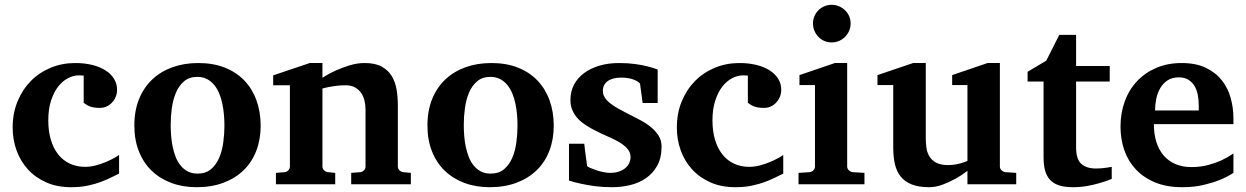

<svg xmlns="http://www.w3.org/2000/svg" viewBox="-20 -760 5139 792"><path d="M471.2 -43.9Q458.5 -38.1 440.2 -28.8Q421.9 -19.5 397.7 -10.3Q373.5 -1 342.8 5.6Q312 12.2 273.9 12.2Q215.3 12.2 170.4 -7.8Q125.5 -27.8 94.7 -61.8Q64 -95.7 48.1 -140.1Q32.2 -184.6 32.2 -233.9Q32.2 -293 52.5 -342Q72.8 -391.1 107.7 -426.3Q142.6 -461.4 189.5 -480.7Q236.3 -500 290 -500Q329.6 -500 361.3 -491.9Q393.1 -483.9 415.8 -469.2Q438.5 -454.6 450.7 -434.3Q462.9 -414.1 462.9 -390.1Q462.9 -373 456.8 -359.4Q450.7 -345.7 440.9 -335.7Q431.2 -325.7 418.5 -320.3Q405.8 -314.9 392.1 -314.9Q376.5 -314.9 366 -316.9Q355.5 -318.8 348.1 -322Q340.8 -325.2 335.4 -328.9Q330.1 -332.5 325.2 -335.9V-448.2Q318.8 -448.2 315.2 -448.7Q311.5 -449.2 306.2 -449.2Q283.2 -449.2 260.5 -437.5Q237.8 -425.8 219.7 -402.6Q201.7 -379.4 190.4 -344.5Q179.2 -309.6 179.2 -263.2Q179.2 -219.2 189.7 -183.8Q200.2 -148.4 219.7 -123.5Q239.3 -98.6 267.6 -85.2Q295.9 -71.8 331.1 -71.8Q354 -71.8 377 -78.1Q399.9 -84.5 419.2 -92.8Q438.5 -101.1 452.4 -109.1Q466.3 -117.2 471.2 -121.1Z M905.8 -242.2Q905.8 -263.2 903.8 -286.4Q901.9 -309.6 897.2 -332Q892.6 -354.5 884.3 -374.5Q876 -394.5 863.5 -409.7Q851.1 -424.8 834 -433.8Q816.9 -442.9 793.9 -442.9Q760.3 -442.9 738.8 -424.3Q717.3 -405.8 705.3 -376.7Q693.4 -347.7 688.7 -313Q684.1 -278.3 684.1 -246.1Q684.1 -224.6 685.8 -201.2Q687.5 -177.7 692.1 -155.3Q696.8 -132.8 704.6 -112.8Q712.4 -92.8 724.9 -77.4Q737.3 -62 754.4 -53Q771.5 -43.9 794.9 -43.9Q829.1 -43.9 850.6 -62.3Q872.1 -80.6 884.3 -109.4Q896.5 -138.2 901.1 -173.3Q905.8 -208.5 905.8 -242.2ZM1055.2 -241.2Q1055.2 -185.1 1037.4 -138.4Q1019.5 -91.8 985.4 -58.3Q951.2 -24.9 902.1 -6.3Q853 12.2 791 12.2Q733.9 12.2 686.8 -5.4Q639.6 -22.9 605.7 -55.7Q571.8 -88.4 553 -135.5Q534.2 -182.6 534.2 -242.2Q534.2 -303.7 553.7 -351.6Q573.2 -399.4 608.2 -432.4Q643.1 -465.3 691.4 -482.7Q739.7 -500 797.9 -500Q859.9 -500 907.7 -481Q955.6 -461.9 988.3 -427.5Q1021 -393.1 1038.1 -345.7Q1055.2 -298.3 1055.2 -241.2Z M1428.7 0V-46.9L1465.8 -49.8Q1475.1 -50.8 1481.4 -57.4Q1487.8 -64 1487.8 -73.2V-308.1Q1487.8 -327.1 1483.4 -345.2Q1479 -363.3 1469.2 -377.2Q1459.5 -391.1 1443.8 -399.7Q1428.2 -408.2 1405.8 -408.2Q1385.3 -408.2 1367.7 -406Q1350.1 -403.8 1337.4 -401.4Q1322.3 -398.4 1310.1 -395V-73.2Q1310.1 -64 1316.9 -57.4Q1323.7 -50.8 1333 -49.8L1362.8 -46.9V0H1118.2V-46.9L1153.8 -49.8Q1163.1 -50.8 1169.4 -57.4Q1175.8 -64 1175.8 -73.2V-408.2H1106.9V-449.2L1257.8 -500H1310.1V-439Q1335.9 -456.1 1365.2 -469.2Q1390.1 -480.5 1421.4 -490.2Q1452.6 -500 1484.9 -500Q1527.8 -500 1554.7 -485.1Q1581.5 -470.2 1596.2 -445.8Q1610.8 -421.4 1616 -390.1Q1621.1 -358.9 1621.1 -326.2V-73.2Q1621.1 -64 1627.9 -57.4Q1634.8 -50.8 1644 -49.8L1674.8 -46.9V0Z M2114.7 -242.2Q2114.7 -263.2 2112.8 -286.4Q2110.8 -309.6 2106.2 -332Q2101.6 -354.5 2093.3 -374.5Q2085 -394.5 2072.5 -409.7Q2060.1 -424.8 2043 -433.8Q2025.9 -442.9 2002.9 -442.9Q1969.2 -442.9 1947.8 -424.3Q1926.3 -405.8 1914.3 -376.7Q1902.3 -347.7 1897.7 -313Q1893.1 -278.3 1893.1 -246.1Q1893.1 -224.6 1894.8 -201.2Q1896.5 -177.7 1901.1 -155.3Q1905.8 -132.8 1913.6 -112.8Q1921.4 -92.8 1933.8 -77.4Q1946.3 -62 1963.4 -53Q1980.5 -43.9 2003.9 -43.9Q2038.1 -43.9 2059.6 -62.3Q2081.1 -80.6 2093.3 -109.4Q2105.5 -138.2 2110.1 -173.3Q2114.7 -208.5 2114.7 -242.2ZM2264.2 -241.2Q2264.2 -185.1 2246.3 -138.4Q2228.5 -91.8 2194.3 -58.3Q2160.2 -24.9 2111.1 -6.3Q2062 12.2 2000 12.2Q1942.9 12.2 1895.8 -5.4Q1848.6 -22.9 1814.7 -55.7Q1780.8 -88.4 1762 -135.5Q1743.2 -182.6 1743.2 -242.2Q1743.2 -303.7 1762.7 -351.6Q1782.2 -399.4 1817.1 -432.4Q1852.1 -465.3 1900.4 -482.7Q1948.7 -500 2006.8 -500Q2068.8 -500 2116.7 -481Q2164.6 -461.9 2197.3 -427.5Q2230 -393.1 2247.1 -345.7Q2264.2 -298.3 2264.2 -241.2Z M2692.9 -335H2630.9L2620.1 -415Q2610.4 -426.3 2589.8 -433.1Q2569.3 -439.9 2542 -439.9Q2506.8 -439.9 2486.8 -425.5Q2466.8 -411.1 2466.8 -384.8Q2466.8 -370.1 2475.1 -357.4Q2483.4 -344.7 2497.6 -333.5Q2511.7 -322.3 2529.8 -312.3Q2547.9 -302.2 2567.9 -292Q2592.8 -279.3 2618.2 -266.1Q2643.6 -252.9 2663.6 -236.8Q2683.6 -220.7 2696.3 -200.9Q2709 -181.2 2709 -155.8Q2709 -108.4 2690.9 -76.4Q2672.9 -44.4 2644 -24.7Q2615.2 -4.9 2578.6 3.7Q2542 12.2 2504.9 12.2Q2467.8 12.2 2435.8 8.1Q2403.8 3.9 2379.4 -1.5Q2351.1 -7.3 2327.1 -15.1V-167H2390.1Q2391.1 -156.7 2393.1 -141.1Q2395 -125.5 2397 -110.8Q2398.9 -93.8 2401.9 -75.2Q2402.8 -72.8 2413.1 -68.1Q2423.3 -63.5 2437.5 -58.6Q2451.7 -53.7 2467.3 -50.3Q2482.9 -46.9 2495.1 -46.9Q2520.5 -46.9 2537.1 -53.7Q2553.7 -60.5 2563.5 -70.3Q2573.2 -80.1 2577.1 -91.1Q2581.1 -102.1 2581.1 -110.8Q2581.1 -131.3 2568.1 -146.2Q2555.2 -161.1 2534.7 -173.3Q2514.2 -185.5 2488.5 -196.5Q2462.9 -207.5 2438 -220.2Q2417 -230.5 2397.9 -242.7Q2378.9 -254.9 2364.5 -270Q2350.1 -285.2 2341.6 -304.2Q2333 -323.2 2333 -348.1Q2333 -382.8 2347.9 -410.9Q2362.8 -439 2389.6 -458.7Q2416.5 -478.5 2453.1 -489.3Q2489.7 -500 2533.7 -500Q2570.8 -500 2600.3 -495.8Q2629.9 -491.7 2650.4 -486.3Q2674.3 -480.5 2692.9 -473.1Z M3210.9 -43.9Q3198.2 -38.1 3179.9 -28.8Q3161.6 -19.5 3137.5 -10.3Q3113.3 -1 3082.5 5.6Q3051.8 12.2 3013.7 12.2Q2955.1 12.2 2910.2 -7.8Q2865.2 -27.8 2834.5 -61.8Q2803.7 -95.7 2787.8 -140.1Q2772 -184.6 2772 -233.9Q2772 -293 2792.2 -342Q2812.5 -391.1 2847.4 -426.3Q2882.3 -461.4 2929.2 -480.7Q2976.1 -500 3029.8 -500Q3069.3 -500 3101.1 -491.9Q3132.8 -483.9 3155.5 -469.2Q3178.2 -454.6 3190.4 -434.3Q3202.6 -414.1 3202.6 -390.1Q3202.6 -373 3196.5 -359.4Q3190.4 -345.7 3180.7 -335.7Q3170.9 -325.7 3158.2 -320.3Q3145.5 -314.9 3131.8 -314.9Q3116.2 -314.9 3105.7 -316.9Q3095.2 -318.8 3087.9 -322Q3080.6 -325.2 3075.2 -328.9Q3069.8 -332.5 3064.9 -335.9V-448.2Q3058.6 -448.2 3054.9 -448.7Q3051.3 -449.2 3045.9 -449.2Q3022.9 -449.2 3000.2 -437.5Q2977.5 -425.8 2959.5 -402.6Q2941.4 -379.4 2930.2 -344.5Q2918.9 -309.6 2918.9 -263.2Q2918.9 -219.2 2929.4 -183.8Q2939.9 -148.4 2959.5 -123.5Q2979 -98.6 3007.3 -85.2Q3035.6 -71.8 3070.8 -71.8Q3093.8 -71.8 3116.7 -78.1Q3139.6 -84.5 3158.9 -92.8Q3178.2 -101.1 3192.1 -109.1Q3206.1 -117.2 3210.9 -121.1Z M3273.9 0V-46.9L3319.8 -49.8Q3328.6 -50.8 3335.2 -57.4Q3341.8 -64 3341.8 -73.2V-409.2H3277.8V-450.2L3423.8 -500H3474.6V-73.2Q3474.6 -64 3481.7 -57.4Q3488.8 -50.8 3497.6 -49.8L3545.9 -46.9V0ZM3488.8 -663.1Q3488.8 -647 3482.7 -632.8Q3476.6 -618.7 3465.8 -607.9Q3455.1 -597.2 3440.9 -591.1Q3426.8 -585 3410.6 -585Q3394.5 -585 3380.4 -591.1Q3366.2 -597.2 3356 -607.9Q3345.7 -618.7 3339.6 -632.8Q3333.5 -647 3333.5 -663.1Q3333.5 -679.2 3339.6 -693.4Q3345.7 -707.5 3356 -717.8Q3366.2 -728 3380.4 -734.1Q3394.5 -740.2 3410.6 -740.2Q3426.8 -740.2 3440.9 -734.1Q3455.1 -728 3465.8 -717.8Q3476.6 -707.5 3482.7 -693.4Q3488.8 -679.2 3488.8 -663.1Z M3970.7 0V-55.2Q3945.8 -36.1 3918.9 -21.5Q3896 -8.8 3868.2 1.7Q3840.3 12.2 3812.5 12.2Q3770 12.2 3741.5 1Q3712.9 -10.3 3695.8 -31.2Q3678.7 -52.2 3671.6 -82.5Q3664.6 -112.8 3664.6 -150.9V-409.2H3599.6V-450.2L3746.6 -500H3798.8V-189.9Q3798.8 -171.4 3801.3 -151.9Q3803.7 -132.3 3813 -116.2Q3822.3 -100.1 3840.6 -89.6Q3858.9 -79.1 3890.6 -79.1Q3906.2 -79.1 3920.7 -81.5Q3935.1 -84 3946.3 -87.4Q3959 -91.3 3970.7 -96.2V-409.2H3907.7V-450.2L4053.7 -500H4104.5V-73.2Q4104.5 -64 4111.6 -57.4Q4118.7 -50.8 4127.9 -49.8L4171.9 -46.9V0Z M4565.9 -22Q4542.5 -12.2 4516.1 -4.9Q4493.7 2 4465.1 7.1Q4436.5 12.2 4405.8 12.2Q4372.6 12.2 4349.4 4.9Q4326.2 -2.4 4311.8 -17.8Q4297.4 -33.2 4291 -56.2Q4284.7 -79.1 4284.7 -110.8V-423.8H4218.8V-463.9L4295.9 -509.8L4349.6 -616.2H4418.9V-487.8H4557.6V-423.8H4418.9V-151.9Q4418.9 -104 4439.9 -84.5Q4460.9 -64.9 4501 -64.9Q4512.7 -64.9 4524.4 -65.9Q4536.1 -66.9 4545.4 -68.4Q4556.2 -69.8 4565.9 -71.8Z M4924.8 -326.2Q4924.8 -350.1 4920.4 -371.1Q4916 -392.1 4906 -407.5Q4896 -422.9 4880.4 -431.9Q4864.7 -440.9 4842.8 -440.9Q4814.9 -440.9 4796.1 -428.5Q4777.3 -416 4765.9 -396.2Q4754.4 -376.5 4749.5 -352.1Q4744.6 -327.6 4744.6 -304.2H4924.8ZM5067.9 -46.9Q5042 -29.8 5009.8 -17.1Q4981.9 -5.9 4943.4 3.2Q4904.8 12.2 4856.9 12.2Q4793 12.2 4745.4 -7.3Q4697.8 -26.9 4665.8 -60.8Q4633.8 -94.7 4617.9 -140.1Q4602.1 -185.5 4602.1 -237.8Q4602.1 -294.4 4619.9 -342.5Q4637.7 -390.6 4670.7 -425.5Q4703.6 -460.4 4750.2 -480.2Q4796.9 -500 4854 -500Q4912.6 -500 4953.4 -480.7Q4994.1 -461.4 5019.5 -429.4Q5044.9 -397.5 5056.4 -356.4Q5067.9 -315.4 5067.9 -272V-248H4739.7Q4739.7 -207 4750 -174.3Q4760.3 -141.6 4780 -118.7Q4799.8 -95.7 4828.6 -83.3Q4857.4 -70.8 4894 -70.8Q4932.1 -70.8 4963.6 -79.3Q4995.1 -87.9 5018.6 -98.6Q5045.4 -111.3 5067.9 -127Z"/></svg>

Font: Charis SIL Cyr
Style: Bold
Weight: 700
Foundry: SIL International
Version: Version 5.000